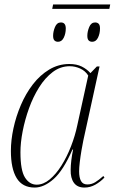

<svg xmlns="http://www.w3.org/2000/svg" viewBox="-20 -834 516 864"><path d="M476 -814 472 -794H215L219 -814ZM395 -646Q385 -646 379 -652Q373 -658 373 -673Q373 -692 381.5 -712.5Q390 -733 408 -733Q418 -733 424 -727Q430 -721 430 -706Q430 -683 421 -664.5Q412 -646 395 -646ZM241 -646Q231 -646 225 -652Q219 -658 219 -673Q219 -692 227.5 -712.5Q236 -733 254 -733Q276 -733 276 -706Q276 -683 267 -664.5Q258 -646 241 -646ZM136 10Q81 10 55 -32.5Q29 -75 29 -155Q29 -203 40.5 -256.5Q52 -310 74 -361.5Q96 -413 128 -454.5Q160 -496 201.5 -521Q243 -546 292 -546Q325 -546 348 -534.5Q371 -523 387 -505L416 -535H428L355 -202Q351 -183 346.5 -156.5Q342 -130 339 -104.5Q336 -79 336 -63Q336 -35 344.5 -19.5Q353 -4 373 -4Q392 -4 408.5 -14Q425 -24 445 -42L450 -35Q432 -16 409 -3Q386 10 360 10Q328 10 312.5 -11.5Q297 -33 298 -70Q298 -88 301 -113Q304 -138 309 -161H306Q265 -67 221.5 -28.5Q178 10 136 10ZM145 -3Q175 -3 203.5 -26.5Q232 -50 256.5 -89Q281 -128 299.5 -175.5Q318 -223 328 -271L377 -494Q364 -515 341 -525.5Q318 -536 294 -536Q252 -536 217.5 -510Q183 -484 156 -441Q129 -398 110.5 -346.5Q92 -295 82 -243.5Q72 -192 72 -149Q72 -67 92.5 -35Q113 -3 145 -3Z"/></svg>

Font: Noto Serif Display SemiCondensed ExtraLight
Style: Italic
Weight: 200
Width: 4
Italic angle: -12°
Designer: Monotype Design Team
Foundry: Monotype Imaging Inc.
Version: Version 2.009